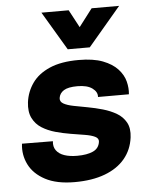

<svg xmlns="http://www.w3.org/2000/svg" viewBox="-53 -785 661 842"><g transform="rotate(-5 277.0 -364.5)"><path d="M242 12Q163 12 113 -14.5Q63 -41 41.5 -84Q20 -127 26 -176L162 -175Q159 -151 171 -134.5Q183 -118 206.5 -110Q230 -102 263 -102Q306 -102 332.5 -114Q359 -126 363 -155Q365 -170 348.5 -178Q332 -186 304 -190.5Q276 -195 242.5 -200.5Q209 -206 176.5 -215Q144 -224 117.5 -240.5Q91 -257 77 -285Q63 -313 68 -355Q74 -401 100.5 -438.5Q127 -476 177.5 -498Q228 -520 305 -520Q370 -520 411.5 -504Q453 -488 476.5 -462.5Q500 -437 507.5 -407.5Q515 -378 512 -351H376Q378 -373 355.5 -389.5Q333 -406 290 -406Q249 -406 230 -394Q211 -382 208 -361Q206 -345 222 -336Q238 -327 266 -321.5Q294 -316 327 -310Q360 -304 393 -294.5Q426 -285 452.5 -269.5Q479 -254 493.5 -228Q508 -202 503 -162Q496 -108 463.5 -69Q431 -30 375 -9Q319 12 242 12ZM262 -571 161 -741H281L351 -610H282L382 -741H503L359 -571Z"/></g></svg>

Font: Inclusive Sans
Style: Italic
Weight: 400
Italic angle: -7°
Designer: Olivia King
Foundry: Olivia King
Version: Version 2.004